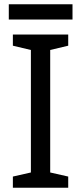

<svg xmlns="http://www.w3.org/2000/svg" viewBox="-20 -875 379 895"><path d="M298 0H40V-52L124 -71V-642L40 -662V-714H298V-662L214 -642V-71L298 -52ZM318 -855V-784H21V-855Z"/></svg>

Font: Noto Sans Indic Siyaq Numbers
Style: Regular
Weight: 400
Designer: Monotype Design Team
Foundry: Monotype Imaging Inc.
Version: Version 2.002; ttfautohint (v1.8.4.7-5d5b)